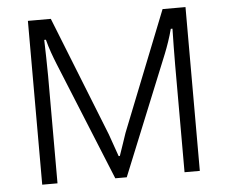

<svg xmlns="http://www.w3.org/2000/svg" viewBox="-50 -743 950 801"><g transform="rotate(-5 425.0 -343.0)"><path d="M95 0H159V-450C159 -493 157 -562 156 -601H163C173 -562 186 -528 198 -498L401 0H449L652 -499C664 -529 677 -566 686 -601H693C692 -561 691 -486 691 -450V0H755V-686H659L460 -185C453 -163 437 -118 428 -91H423C416 -112 402 -152 390 -185L191 -686H95Z"/></g></svg>

Font: Archivo ExtraLight
Style: Regular
Weight: 200
Designer: Hector Gatti
Foundry: Omnibus-Type
Version: Version 2.001